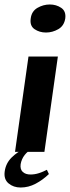

<svg xmlns="http://www.w3.org/2000/svg" viewBox="-22 -677 312 856"><path d="M200 -657Q171 -657 145 -642Q119 -627 115 -595Q110 -562 132 -547Q154 -532 183 -532Q212 -532 238 -547Q264 -562 269 -595Q273 -627 251 -642Q229 -657 200 -657ZM236 -425 176 0H45L105 -425ZM196 99Q169 125 137 142Q105 159 70 159Q38 159 16 140.5Q-6 122 -1 87Q4 51 29.5 25.5Q55 0 88 -14H123Q102 -4 88 14Q74 32 70 55Q67 78 79.5 89.5Q92 101 114 101Q133 101 151.5 95Q170 89 187 80Z"/></svg>

Font: Gamine
Style: Bold Italic
Weight: 700
Designer: Tapiwanashe Sebastian Garikayi
Version: Version 1.000